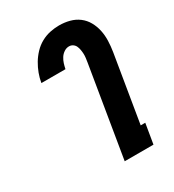

<svg xmlns="http://www.w3.org/2000/svg" viewBox="-180 -846 859 948"><g transform="rotate(-30 250.0 -371.5)"><path d="M250 0 335 -514Q337 -526 338.5 -538Q340 -550 339.5 -561.5Q339 -573 337 -584.5Q335 -596 330.5 -606Q326 -616 316.5 -622.5Q307 -629 295 -629Q280 -629 266.5 -620Q253 -611 244.5 -597.5Q236 -584 231.5 -569.5Q227 -555 224 -540H87V-541Q91 -566 100.5 -591.5Q110 -617 124 -640.5Q138 -664 157.5 -684.5Q177 -705 201.5 -718.5Q226 -732 252.5 -737.5Q279 -743 304 -743Q335 -743 363.5 -735.5Q392 -728 414.5 -711Q437 -694 451 -669Q465 -644 471 -615.5Q477 -587 476 -556.5Q475 -526 470 -495L407 -114H433L414 0Z"/></g></svg>

Font: Iosevka Term Curly Hv Obl
Style: Regular
Weight: 900
Italic angle: -9°
Designer: Belleve Invis
Foundry: Belleve Invis
Version: Version 32.3.0